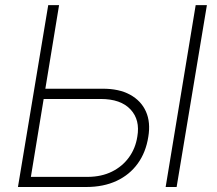

<svg xmlns="http://www.w3.org/2000/svg" viewBox="-20 -748 869 768"><path d="M147.5 -393.1H389.6Q455.6 -393.6 500 -369.4Q544.4 -345.2 563.7 -302Q583 -258.8 573.2 -200.7Q563.5 -138.7 531 -93.8Q498.5 -48.8 446.3 -24.4Q394 0 324.7 0H51.8L172.9 -727.5H216.3L103.5 -40.5H332Q386.2 -41 427.7 -61.5Q469.2 -82 495.6 -118.2Q522 -154.3 529.3 -201.7Q541 -268.6 502 -310.3Q462.9 -352.1 382.8 -352.1H140.6ZM807.6 -727.5 686.5 0H642.6L762.7 -727.5Z"/></svg>

Font: Inter Tight ExtraLight
Style: Italic
Weight: 250
Italic angle: -9.39999°
Designer: Rasmus Andersson
Foundry: rsms
Version: Version 3.004